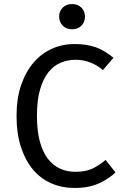

<svg xmlns="http://www.w3.org/2000/svg" viewBox="-20 -919 611 951"><path d="M353 -68Q407 -68 442 -86Q477 -104 503 -127L552 -65Q520 -34 470.5 -11Q421 12 349 12Q287 12 234 -11Q181 -34 143 -79.5Q105 -125 83.5 -191.5Q62 -258 62 -345Q62 -432 85 -498.5Q108 -565 147 -610Q186 -655 238 -678Q290 -701 348 -701Q381 -701 408 -696.5Q435 -692 458 -683.5Q481 -675 501.5 -662Q522 -649 542 -633L490 -572Q429 -623 354 -623Q316 -623 281 -608.5Q246 -594 220 -561.5Q194 -529 178.5 -476Q163 -423 163 -345Q163 -270 177.5 -217.5Q192 -165 217.5 -132Q243 -99 278 -83.5Q313 -68 353 -68ZM401 -837Q401 -810 383.5 -792Q366 -774 337 -774Q308 -774 290.5 -792Q273 -810 273 -837Q273 -863 290.5 -881Q308 -899 337 -899Q366 -899 383.5 -881Q401 -863 401 -837Z"/></svg>

Font: Feura Sans
Style: Regular
Weight: 400
Designer: Carrois Corporate & Edenspiekermann
Foundry: Carrois Corporate GbR & Edenspiekermann AG
Version: Version 1.001